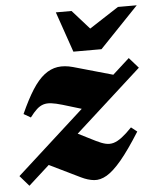

<svg xmlns="http://www.w3.org/2000/svg" viewBox="-61 -724 636 779"><g transform="rotate(-5 257.0 -334.0)"><path d="M-9.5 -31.5 474 -470 511.5 -427.5 27.5 11ZM57.5 -264.5 29 -281Q55 -339 79.2 -377Q103.5 -415 129 -434.8Q154.5 -454.5 183 -458.8Q211.5 -463 245.5 -453.5L432.5 -400.5L302.5 -270.5L190 -304.5Q163 -312.5 144.5 -314.8Q126 -317 112 -312.5Q98 -308 85.2 -296.2Q72.5 -284.5 57.5 -264.5ZM238.5 -5 80.5 -82 209 -198.5 312.5 -146.5Q333.5 -136 350.2 -132Q367 -128 382.8 -132.5Q398.5 -137 416.8 -150.8Q435 -164.5 458.5 -189L482.5 -170Q437.5 -98.5 403.8 -58.2Q370 -18 343 -2.2Q316 13.5 291 11Q266 8.5 238.5 -5ZM525 -680.5 367 -515.5H252.5L195.5 -680.5H259.5L350 -579H292L448.5 -680.5Z"/></g></svg>

Font: Newsreader 16pt 16pt ExtraBold
Style: Italic
Weight: 800
Italic angle: -17°
Version: Version 1.003